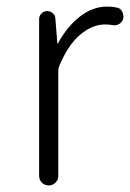

<svg xmlns="http://www.w3.org/2000/svg" viewBox="-20 -567 398 587"><path d="M99.6 -29.3V-508.8Q99.6 -518.6 106.9 -525.9Q114.3 -533.2 124 -533.2Q133.8 -533.2 141.6 -526.4Q149.4 -519.5 149.4 -508.8L155.3 -434.6Q155.3 -433.6 156.2 -433.6Q157.2 -433.6 157.2 -434.6Q185.5 -486.3 224.6 -516.6Q263.7 -546.9 307.6 -546.9Q324.2 -546.9 336.9 -543.9Q348.6 -542 353.5 -531.2Q357.4 -524.4 357.4 -516.6Q357.4 -512.7 356.4 -508.8Q353.5 -499 344.2 -493.7Q335 -488.3 324.2 -490.2Q315.4 -492.2 300.8 -492.2Q262.7 -492.2 225.6 -461.4Q188.5 -430.7 161.1 -365.2Q158.2 -358.4 158.2 -350.6V-29.3Q158.2 -16.6 149.4 -8.3Q140.6 0 128.9 0Q117.2 0 108.4 -8.3Q99.6 -16.6 99.6 -29.3Z"/></svg>

Font: Gen Jyuu Gothic Light
Style: Regular
Weight: 200
Designer: [Source Han Sans]
Ryoko NISHIZUKA  (kana & ideographs); Paul D. Hunt (Latin, Greek & Cyrillic); Wenlong ZHANG  (bopomofo
Version: Version 1.002.20150607